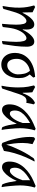

<svg xmlns="http://www.w3.org/2000/svg" viewBox="1167 -1700 566 2940"><g transform="rotate(90 1450.0 -230.0)"><path d="M350 22Q345 22 345 19Q350 -39 354 -94Q358 -149 358 -195Q358 -265 346 -308.5Q334 -352 302 -352Q268 -352 227.5 -300.5Q187 -249 158 -145L117 -1Q111 5 98.5 9Q86 13 79 13Q72 13 72 9Q92 -96 96 -175Q100 -254 94 -311.5Q88 -369 78.5 -407.5Q69 -446 63 -470L87 -485L168 -446Q171 -370 171 -294L177 -293Q215 -374 262 -423Q309 -472 352 -472Q394 -472 413 -440.5Q432 -409 432 -359Q432 -343 431.5 -327.5Q431 -312 430 -296L436 -295Q474 -375 523 -423.5Q572 -472 615 -472Q657 -472 676 -440.5Q695 -409 695 -359Q695 -271 684 -179.5Q673 -88 657 8Q651 15 636 18.5Q621 22 614 22Q608 22 608 19Q613 -39 617 -94Q621 -149 621 -195Q621 -265 609 -308.5Q597 -352 565 -352Q539 -352 505.5 -322Q472 -292 444 -230Q416 -168 404 -73L394 8Q388 15 373 18.5Q358 22 350 22Z M966 33Q918 33 878 8.5Q838 -16 814 -63.5Q790 -111 790 -181Q790 -229 808.5 -279Q827 -329 869 -373Q911 -417 982 -447Q1053 -477 1157 -485L1168 -457L1120 -402Q1145 -372 1160.5 -333Q1176 -294 1176 -231Q1176 -185 1163.5 -138Q1151 -91 1125 -52.5Q1099 -14 1059.5 9.5Q1020 33 966 33ZM977 -58Q1021 -58 1053 -84.5Q1085 -111 1102 -148Q1119 -185 1119 -218Q1119 -266 1109 -315Q1099 -364 1064 -405Q1015 -397 973 -369Q931 -341 906 -298.5Q881 -256 881 -202Q881 -140 906 -99Q931 -58 977 -58Z M1301 30Q1293 30 1293 26Q1308 -48 1313.5 -110Q1319 -172 1319 -222Q1319 -317 1307.5 -377Q1296 -437 1288 -468L1312 -485L1393 -442Q1396 -411 1398 -379.5Q1400 -348 1400 -315V-296H1408Q1461 -446 1557 -483L1578 -464L1554 -349Q1547 -351 1539.5 -352Q1532 -353 1526 -353Q1485 -353 1461.5 -322.5Q1438 -292 1419 -233.5Q1400 -175 1372 -90L1338 15Q1332 22 1320 26Q1308 30 1301 30Z M1962 28Q1955 28 1943 24Q1931 20 1925 14Q1907 -27 1894.5 -86.5Q1882 -146 1874 -204Q1846 -138 1810 -87Q1774 -36 1736.5 -7Q1699 22 1664 22Q1619 22 1598.5 -10Q1578 -42 1578 -91Q1578 -159 1604 -216.5Q1630 -274 1673.5 -320.5Q1717 -367 1768.5 -401.5Q1820 -436 1871 -458L1952 -493L1976 -479Q1961 -435 1952 -373Q1943 -311 1943 -255Q1943 -228 1945.5 -188Q1948 -148 1952 -105.5Q1956 -63 1960.5 -27.5Q1965 8 1969 25Q1969 28 1962 28ZM1722 -98Q1752 -98 1792 -147Q1832 -196 1864 -295Q1863 -306 1863 -315.5Q1863 -325 1863 -333Q1863 -358 1863 -376Q1863 -394 1864 -408Q1818 -382 1774 -348.5Q1730 -315 1701 -271.5Q1672 -228 1672 -172Q1672 -140 1682.5 -119Q1693 -98 1722 -98Z M2205 28Q2198 28 2186 24.5Q2174 21 2167 14Q2151 -23 2135 -72.5Q2119 -122 2106 -178Q2093 -234 2085 -291Q2077 -348 2077 -400Q2077 -418 2078 -435Q2079 -452 2082 -468L2107 -485L2187 -445Q2169 -370 2169 -293Q2169 -226 2177 -162Q2185 -98 2195 -42Q2210 -95 2234 -152.5Q2258 -210 2286.5 -267.5Q2315 -325 2346 -375.5Q2377 -426 2405 -464Q2413 -470 2427 -474Q2441 -478 2448 -478Q2451 -478 2451 -474Q2451 -473 2450.5 -471.5Q2450 -470 2450 -468Q2415 -406 2382.5 -328.5Q2350 -251 2325.5 -168.5Q2301 -86 2291 -7Z M2838 28Q2831 28 2819 24Q2807 20 2801 14Q2783 -27 2770.5 -86.5Q2758 -146 2750 -204Q2722 -138 2686 -87Q2650 -36 2612.5 -7Q2575 22 2540 22Q2495 22 2474.5 -10Q2454 -42 2454 -91Q2454 -159 2480 -216.5Q2506 -274 2549.5 -320.5Q2593 -367 2644.5 -401.5Q2696 -436 2747 -458L2828 -493L2852 -479Q2837 -435 2828 -373Q2819 -311 2819 -255Q2819 -228 2821.5 -188Q2824 -148 2828 -105.5Q2832 -63 2836.5 -27.5Q2841 8 2845 25Q2845 28 2838 28ZM2598 -98Q2628 -98 2668 -147Q2708 -196 2740 -295Q2739 -306 2739 -315.5Q2739 -325 2739 -333Q2739 -358 2739 -376Q2739 -394 2740 -408Q2694 -382 2650 -348.5Q2606 -315 2577 -271.5Q2548 -228 2548 -172Q2548 -140 2558.5 -119Q2569 -98 2598 -98Z"/></g></svg>

Font: Julee
Style: Regular
Weight: 400
Designer: Julian Tunni
Foundry: Julian Tunni
Version: Version 1.002; ttfautohint (v1.8.4.7-5d5b);gftools[0.9.23]